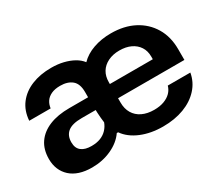

<svg xmlns="http://www.w3.org/2000/svg" viewBox="-104 -765 1130 995"><g transform="rotate(-30 461.0 -267.0)"><path d="M201 10Q159 10 127 -0.5Q95 -11 73 -31Q51 -51 39.5 -78.5Q28 -106 28 -140Q28 -197 55 -236Q82 -275 132 -295.5Q182 -316 252 -316H387V-239H281Q224 -239 198 -218Q172 -197 172 -157Q172 -139 177.5 -126Q183 -113 194 -104.5Q205 -96 220 -92Q235 -88 254 -88Q285 -88 308 -97Q331 -106 347 -123Q363 -140 371 -162Q367 -192 365.5 -223.5Q364 -255 364 -286V-348Q364 -397 338 -418.5Q312 -440 268 -440Q236 -440 214.5 -430Q193 -420 181.5 -403Q170 -386 167 -363H39Q43 -421 74 -461.5Q105 -502 156.5 -523Q208 -544 274 -544Q313 -544 346 -536Q379 -528 405 -513.5Q431 -499 447 -478Q478 -510 526 -527Q574 -544 631 -544Q710 -544 768.5 -513.5Q827 -483 860 -428Q893 -373 893 -298V-234H475V-319H769L753 -302V-335Q753 -369 737 -393.5Q721 -418 692.5 -431.5Q664 -445 625 -445Q586 -445 556.5 -430.5Q527 -416 511.5 -390.5Q496 -365 496 -330V-208Q496 -171 512 -144Q528 -117 558 -102.5Q588 -88 629 -88Q663 -88 688.5 -97.5Q714 -107 730 -123.5Q746 -140 752 -162H887Q878 -110 842.5 -71Q807 -32 751.5 -11Q696 10 626 10Q553 10 495.5 -14Q438 -38 408 -81H400Q371 -39 317.5 -14.5Q264 10 201 10Z"/></g></svg>

Font: Hubot Sans Condensed ExtraLight SemiBold
Style: Regular
Weight: 600
Version: Version 2.000